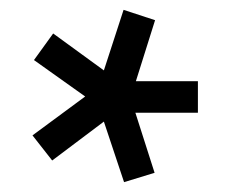

<svg xmlns="http://www.w3.org/2000/svg" viewBox="-20 -733 463 390"><path d="M382 -504H255L294 -382L232 -363L191 -486L86 -407L46 -458L153 -537L49 -611L88 -665L191 -590L231 -713L295 -692L256 -568H382Z"/></svg>

Font: Titillium Web[RUS by Daymarius]
Style: Regular
Weight: 600
Designer: Cyrillization by Daymarius
Foundry: Cyrillization by Daymarius
Version: Version 1.002 September 11, 2018